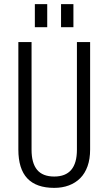

<svg xmlns="http://www.w3.org/2000/svg" viewBox="-20 -904 526 931"><path d="M243 7Q156 7 112.5 -39Q69 -85 69 -179V-700H133V-178Q133 -113 160 -80.5Q187 -48 243 -48Q353 -48 353 -178V-700H417V-179Q417 -133 404.5 -98Q392 -63 369 -40Q346 -17 314 -5Q282 7 243 7ZM209 -884V-772H149V-884ZM336 -884V-772H276V-884Z"/></svg>

Font: Pathway Extreme Condensed ExtraLight
Style: Regular
Weight: 250
Width: 3
Version: Version 1.001;gftools[0.9.26]